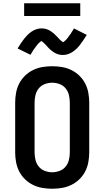

<svg xmlns="http://www.w3.org/2000/svg" viewBox="-20 -1149 640 1177"><path d="M300 8Q270 8 240 3Q210 -2 182.5 -15.5Q155 -29 133 -50.5Q111 -72 97.5 -98.5Q84 -125 78.5 -155Q73 -185 73 -215V-520Q73 -550 78.5 -580Q84 -610 97.5 -636.5Q111 -663 133 -684.5Q155 -706 182.5 -719.5Q210 -733 240 -738Q270 -743 300 -743Q330 -743 360 -738Q390 -733 417.5 -719.5Q445 -706 467 -684.5Q489 -663 502.5 -636.5Q516 -610 521.5 -580Q527 -550 527 -520V-215Q527 -185 521.5 -155Q516 -125 502.5 -98.5Q489 -72 467 -50.5Q445 -29 417.5 -15.5Q390 -2 360 3Q330 8 300 8ZM300 -93Q323 -93 345.5 -101.5Q368 -110 382.5 -128Q397 -146 402.5 -169Q408 -192 408 -215V-520Q408 -543 402.5 -566Q397 -589 382.5 -607Q368 -625 345.5 -633.5Q323 -642 300 -642Q277 -642 254.5 -633.5Q232 -625 217.5 -607Q203 -589 197.5 -566Q192 -543 192 -520V-215Q192 -192 197.5 -169Q203 -146 217.5 -128Q232 -110 254.5 -101.5Q277 -93 300 -93ZM366 -812Q361 -812 355.5 -812.5Q350 -813 345 -814Q340 -815 335.5 -816.5Q331 -818 326 -820Q321 -822 316.5 -824.5Q312 -827 308.5 -829.5Q305 -832 300 -835.5Q295 -839 291 -842.5Q287 -846 283.5 -849.5Q280 -853 276.5 -856.5Q273 -860 270 -863.5Q267 -867 263 -871.5Q259 -876 255 -879.5Q251 -883 248 -886.5Q245 -890 240 -893Q235 -896 234 -898Q233 -897 230 -895Q227 -893 224.5 -891Q222 -889 219 -886Q216 -883 214.5 -881.5Q213 -880 211.5 -878Q210 -876 208.5 -874Q207 -872 205 -870Q203 -868 201.5 -865.5Q200 -863 198 -860.5Q196 -858 194 -855Q192 -852 189.5 -849Q187 -846 185 -843Q183 -840 181 -836.5Q179 -833 176.5 -829Q174 -825 171.5 -821Q169 -817 167 -813L88 -852Q99 -870 109 -885Q119 -900 128.5 -912Q138 -924 148.5 -934.5Q159 -945 172.5 -954.5Q186 -964 202 -969.5Q218 -975 234 -975Q239 -975 244.5 -974.5Q250 -974 255 -973Q260 -972 264.5 -970.5Q269 -969 274 -967Q279 -965 283.5 -962.5Q288 -960 291.5 -957.5Q295 -955 300 -951.5Q305 -948 309 -944.5Q313 -941 316.5 -937.5Q320 -934 323.5 -930.5Q327 -927 330 -924Q333 -921 337 -916.5Q341 -912 345 -908Q349 -904 352 -901Q355 -898 359.5 -895.5Q364 -893 366 -890Q367 -890 370 -892Q373 -894 375.5 -896.5Q378 -899 381 -901.5Q384 -904 385.5 -905.5Q387 -907 388.5 -909Q390 -911 391.5 -913Q393 -915 395 -917Q397 -919 398.5 -921.5Q400 -924 402 -927Q404 -930 406 -932.5Q408 -935 410.5 -938Q413 -941 415 -944.5Q417 -948 419 -951.5Q421 -955 423.5 -958.5Q426 -962 428.5 -966Q431 -970 433 -975L512 -935Q501 -918 491 -903Q481 -888 471.5 -875.5Q462 -863 451.5 -852.5Q441 -842 427.5 -832.5Q414 -823 398 -817.5Q382 -812 366 -812ZM128 -1051V-1129H472V-1051Z"/></svg>

Font: Iosevka Fixed Extended
Style: Bold
Weight: 700
Width: 7
Monospace: yes
Designer: Belleve Invis
Foundry: Belleve Invis
Version: Version 24.1.1; ttfautohint (v1.8.4)